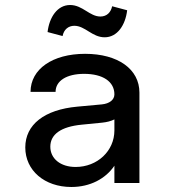

<svg xmlns="http://www.w3.org/2000/svg" viewBox="-20 -731 700 767"><path d="M437 -354C437 -332 417 -317 387 -314L289 -305C157 -293 81 -233 81 -142C81 -50 158 16 265 16C340 16 402 -17 437 -69V0H537V-361C537 -455 451 -516 320 -516C190 -516 102 -455 102 -364H202C202 -408 246 -436 316 -436C391 -436 437 -405 437 -354ZM170 -603 230 -587C235 -613 253 -628 277 -628C320 -628 348 -582 398 -582C449 -582 481 -631 488 -690L428 -706C423 -682 407 -665 381 -665C338 -665 310 -711 260 -711C209 -711 177 -662 170 -603ZM181 -145C181 -194 223 -225 307 -233L388 -241C407 -243 423 -247 437 -254V-210C437 -128 369 -64 282 -64C222 -64 181 -97 181 -145Z"/></svg>

Font: Uncut Plan8
Style: Regular
Weight: 400
Designer: Kasper Nordkvist
Foundry: UNCUT.wtf
Version: Version 1.002;Glyphs 3.1.2 (3151)